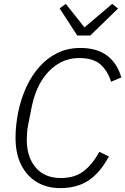

<svg xmlns="http://www.w3.org/2000/svg" viewBox="-20 -957 645 989"><path d="M290 12Q223 12 171.5 -18Q120 -48 90 -106Q60 -164 60 -248Q60 -283 64 -317.5Q68 -352 75 -385Q89 -451 116 -509.5Q143 -568 183.5 -613.5Q224 -659 276.5 -684.5Q329 -710 394 -710Q478 -710 530.5 -671.5Q583 -633 605 -558L552 -536Q534 -594 496.5 -626Q459 -658 388 -658Q328 -658 278.5 -627.5Q229 -597 194.5 -541.5Q160 -486 144 -410L126 -319Q121 -295 119.5 -274Q118 -253 118 -236Q118 -148 164 -94Q210 -40 293 -40Q365 -40 410.5 -75Q456 -110 492 -175L541 -151Q495 -66 435.5 -27Q376 12 290 12ZM445 -774H378L287 -914L319 -937L415 -816L558 -937L588 -913Z"/></svg>

Font: IBM Plex Sans Light
Style: Italic
Weight: 300
Italic angle: -11.31°
Designer: Mike Abbink, Paul van der Laan, Pieter van Rosmalen
Foundry: Bold Monday
Version: Version 3.201